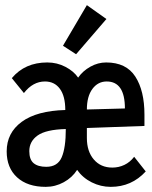

<svg xmlns="http://www.w3.org/2000/svg" viewBox="-20 -715 590 747"><path d="M158 12Q87 12 46.5 -25Q6 -62 6 -126Q6 -198 64.5 -241Q123 -284 234 -287Q234 -341 213 -369.5Q192 -398 155 -398Q108 -398 73 -353L26 -411Q77 -472 164 -472Q202 -472 234.5 -455Q267 -438 284 -413Q302 -439 331.5 -455.5Q361 -472 393 -472Q471 -472 506.5 -417Q542 -362 542 -269V-225L318 -217V-178Q318 -126 345 -94.5Q372 -63 417 -63Q442 -63 464 -73.5Q486 -84 502 -105L547 -48Q492 12 411 12Q372 12 337 -5.5Q302 -23 280 -54Q261 -24 228 -6Q195 12 158 12ZM318 -289 466 -293Q466 -398 395 -398Q361 -398 339.5 -369Q318 -340 318 -289ZM160 -66Q204 -66 220 -103Q236 -140 236 -213Q159 -211 126.5 -188Q94 -165 94 -127Q94 -94 111 -80Q128 -66 160 -66ZM276 -504 225 -537 318 -695 394 -641Z"/></svg>

Font: Inconsolata SemiExpanded SemiBold
Style: Regular
Weight: 600
Width: 6
Monospace: yes
Designer: Raph Levien, Cyreal, Brenton Simpson
Foundry: Raph Levien, Cyreal, Google
Version: Version 3.001; ttfautohint (v1.8.2.53-6de2)